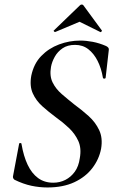

<svg xmlns="http://www.w3.org/2000/svg" viewBox="-20 -815 507 847"><path d="M189 12Q154 12 118.5 4.5Q83 -3 44 -22Q40 -25 38 -29.5Q36 -34 38 -41L64 -179Q64 -184 69.5 -184Q75 -184 75 -179Q84 -126 102 -88Q120 -50 148 -29.5Q176 -9 215 -9Q244 -9 268.5 -21.5Q293 -34 310 -57.5Q327 -81 332 -117Q340 -161 325.5 -193Q311 -225 284 -250.5Q257 -276 226 -298Q195 -321 167 -346Q139 -371 124.5 -403.5Q110 -436 118 -481Q129 -534 162 -568Q195 -602 240.5 -619Q286 -636 334 -636Q360 -636 389 -630.5Q418 -625 448 -612Q462 -605 460 -595L446 -472Q445 -468 440 -468Q435 -468 434 -472Q427 -514 410.5 -546.5Q394 -579 369.5 -598Q345 -617 311 -617Q278 -617 256 -602Q234 -587 221.5 -564.5Q209 -542 205 -520Q198 -480 212 -451.5Q226 -423 252.5 -400Q279 -377 308 -354Q341 -330 371 -303Q401 -276 417.5 -241Q434 -206 426 -159Q417 -112 387 -73Q357 -34 307.5 -11Q258 12 189 12ZM224 -674Q222 -673 218.5 -676Q215 -679 218 -681L331 -790Q335 -795 340.5 -795Q346 -795 349 -790L429 -681Q431 -679 427.5 -675.5Q424 -672 422 -674L331 -719Z"/></svg>

Font: Cormorant Garamond Light SemiBold
Style: Italic
Weight: 600
Italic angle: -10°
Version: Version 4.001